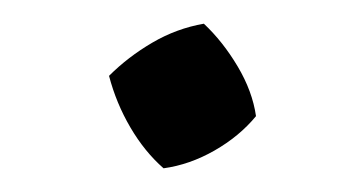

<svg xmlns="http://www.w3.org/2000/svg" viewBox="-20 -357 298 162"><path d="M118 -215Q102 -229 90 -249.5Q78 -270 72 -293Q88 -309 108.5 -321Q129 -333 152 -337Q168 -322 180.5 -301Q193 -280 196 -259Q182 -242 161 -230Q140 -218 118 -215Z"/></svg>

Font: Piazzolla 24pt Medium
Style: Regular
Weight: 500
Designer: Juan Pablo del Peral
Foundry: Huerta Tipografica
Version: Version 2.005